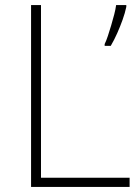

<svg xmlns="http://www.w3.org/2000/svg" viewBox="-20 -734 550 754"><path d="M102 0V-714H141V-36H489V0ZM476 -707Q471 -683 461.5 -656.5Q452 -630 440.5 -604Q429 -578 415 -554H391V-561Q397 -573 403.5 -592.5Q410 -612 416.5 -634Q423 -656 428.5 -677Q434 -698 436 -714H476Z"/></svg>

Font: Noto Sans Armenian ExtraLight
Style: Regular
Weight: 250
Designer: Monotype Design Team
Foundry: Monotype Imaging Inc.
Version: Version 2.007